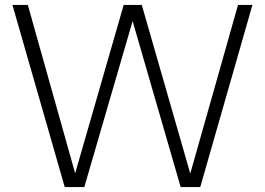

<svg xmlns="http://www.w3.org/2000/svg" viewBox="-20 -760 1076 780"><path d="M243 0 30.5 -740H93L292.5 -30.5H278L482.5 -740H556L760 -30.5H746L947 -740H1005.5L793.5 0H714L511 -701H526.5L322.5 0Z"/></svg>

Font: Encode Sans SC Light
Style: Regular
Weight: 300
Version: Version 3.002